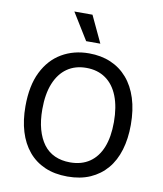

<svg xmlns="http://www.w3.org/2000/svg" viewBox="-96 -962 895 1053"><g transform="rotate(10 351.5 -436.0)"><path d="M351 13Q279 13 224.5 -11Q170 -35 133 -79.5Q96 -124 77 -186.5Q58 -249 58 -327Q58 -442 96 -518.5Q134 -595 200.5 -634Q267 -673 352 -673Q419 -673 473 -650Q527 -627 565.5 -582.5Q604 -538 624.5 -473.5Q645 -409 645 -326Q645 -249 626 -186Q607 -123 569.5 -79Q532 -35 477.5 -11Q423 13 351 13ZM352 -66Q416 -66 460.5 -96.5Q505 -127 528 -184.5Q551 -242 551 -325Q551 -409 527.5 -469Q504 -529 459 -560.5Q414 -592 351 -592Q289 -592 244.5 -561Q200 -530 176 -471Q152 -412 152 -327Q152 -264 165.5 -215.5Q179 -167 204 -133.5Q229 -100 266.5 -83Q304 -66 352 -66ZM324 -736 232 -885H333L403 -736Z"/></g></svg>

Font: Bricolage Grotesque 28pt
Style: Regular
Weight: 400
Version: Version 1.001;gftools[0.9.33.dev8+g029e19f]